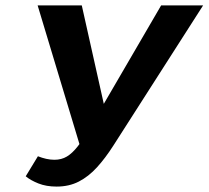

<svg xmlns="http://www.w3.org/2000/svg" viewBox="-20 -678 770 709"><path d="M189 11Q151 11 122 -0.5Q93 -12 75 -27L120 -101Q135 -95 150.5 -91.5Q166 -88 181 -88Q207 -88 227 -100Q247 -112 267 -137.5Q287 -163 310 -203L575 -658H730L399 -141Q369 -94 338 -60Q307 -26 271 -7.5Q235 11 189 11ZM283 -114 119 -658H282L386 -193Z"/></svg>

Font: Ysabeau ExtraBold
Style: Italic
Weight: 800
Italic angle: -12°
Designer: Christian Thalmann (Catharsis Fonts)
Version: Version 2.002